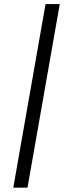

<svg xmlns="http://www.w3.org/2000/svg" viewBox="-20 -708 308 924"><path d="M199.2 -688.5 43.9 195.3H112.3L267.6 -688.5Z"/></svg>

Font: Sen-gleads
Style: Italic
Weight: 400
Designer: Kosal Sen, Philatype
Foundry: Philatype
Version: Version 1.004; ttfautohint (v1.8.3)